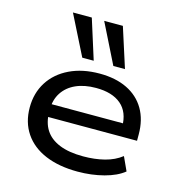

<svg xmlns="http://www.w3.org/2000/svg" viewBox="-113 -864 912 973"><g transform="rotate(15 343.0 -377.5)"><path d="M381 9Q283 9 211.5 -21Q140 -51 101.5 -108Q63 -165 63 -243Q63 -319 100 -377Q137 -435 204.5 -467.5Q272 -500 362 -500Q446 -500 506.5 -470.5Q567 -441 599.5 -385.5Q632 -330 632 -253V-220H142V-287H564L541 -269Q541 -346 494.5 -385.5Q448 -425 363 -425Q302 -425 257.5 -405Q213 -385 188.5 -347.5Q164 -310 164 -257V-248Q164 -191 188.5 -152.5Q213 -114 263 -93.5Q313 -73 388 -73Q449 -73 500 -86Q551 -99 588 -128L621 -56Q583 -25 518.5 -8Q454 9 381 9ZM418 -555 314 -764H412L479 -555ZM255 -555 150 -764H249L315 -555Z"/></g></svg>

Font: Nunito Sans 10pt Expanded Medium
Style: Regular
Weight: 500
Width: 7
Designer: Vernon Adams
Foundry: Vernon Adams
Version: Version 3.101;gftools[0.9.27]